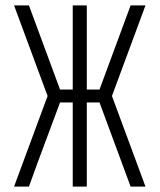

<svg xmlns="http://www.w3.org/2000/svg" viewBox="-20 -690 590 710"><path d="M32 0 156 -335 32 -670H87L202 -359H249V-670H301V-359H348L463 -670H518L394 -335L518 0H463L348 -311H301V0H249V-311H202L120 -91L87 0Z"/></svg>

Font: Lode Dark Term
Style: Regular
Weight: 400
Monospace: yes
Designer: Belleve Invis
Foundry: Belleve Invis
Version: Version 29.2.0